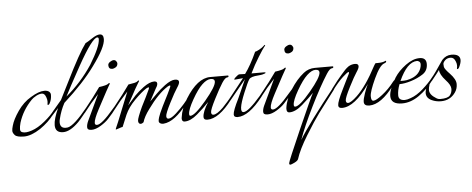

<svg xmlns="http://www.w3.org/2000/svg" viewBox="-58 -762 3080 1254"><g transform="rotate(-5 1482.5 -135.0)"><path d="M290 -147Q292 -145 292 -139.5Q292 -134 282 -119Q248 -72 190 -32Q129 8 82 8Q35 8 21.5 -7Q8 -22 8 -35Q8 -48 14 -68Q25 -109 62 -162.5Q99 -216 149 -245Q202 -278 239 -278Q259 -278 269.5 -269.5Q280 -261 280 -248Q280 -218 267 -194Q262 -183 254 -184Q251 -185 252.5 -191Q254 -197 254 -208.5Q254 -220 248 -236Q239 -261 221.5 -261Q204 -261 183 -249.5Q162 -238 152 -227Q91 -164 66 -84Q59 -58 59 -41.5Q59 -25 73 -21Q94 -13 135 -26.5Q176 -40 221.5 -77.5Q267 -115 290 -147Z M631 -613Q656 -613 656 -581Q656 -528 569 -410Q495 -307 363 -188Q337 -140 324 -85Q321 -74 321 -64Q321 -25 358 -25Q364 -25 371 -26Q413 -34 505 -148Q507 -146 507 -139.5Q507 -133 481 -100.5Q455 -68 442 -55Q385 2 339 2Q287 2 287 -48Q287 -88 319 -158L277 -112Q270 -102 270 -114Q270 -122 277.5 -131.5Q285 -141 308 -168Q331 -195 342 -208Q356 -234 399 -321Q490 -505 535 -565Q546 -569 578.5 -591Q611 -613 631 -613ZM552 -420Q623 -536 623 -583Q623 -595 614 -595Q581 -595 484 -421Q402 -273 380 -228Q479 -310 552 -420Z M497 -16Q497 -34 507 -56Q514 -72 587 -226Q534 -169 491 -112Q484 -102 484 -114Q484 -122 489 -128Q560 -216 598 -271Q648 -278 658 -287Q668 -296 669 -288Q669 -284 664.5 -278.5Q660 -273 583 -128Q549 -64 549 -40Q549 -26 563 -26Q594 -26 675 -122L697 -147Q709 -135 638 -59Q619 -38 585.5 -17.5Q552 3 524.5 3Q497 3 497 -16ZM694 -382Q670 -382 670 -408Q670 -420 683.5 -429Q697 -438 707.5 -438Q718 -438 724 -429.5Q730 -421 730 -416Q730 -398 717 -390Q704 -382 694 -382Z M1121 -259Q1121 -246 1104 -221Q1087 -196 1052.5 -128.5Q1018 -61 1018 -43.5Q1018 -26 1032 -26Q1050 -26 1082.5 -55.5Q1115 -85 1139 -113Q1163 -141 1166 -147Q1168 -144 1168 -138Q1168 -132 1155 -115Q1071 -2 996 4Q984 5 975 -0.5Q966 -6 966 -15.5Q966 -25 971 -40.5Q976 -56 981 -67Q1002 -114 1020.5 -149Q1039 -184 1059 -228Q1069 -249 1045 -236Q981 -196 912 -100Q877 -53 867 -17Q853 -5 842.5 -9Q832 -13 832 -29.5Q832 -46 865 -118Q899 -184 919 -228Q929 -249 905 -236Q872 -215 826.5 -169Q781 -123 760 -75Q751 -54 728 2Q722 2 704.5 8.5Q687 15 684 15Q680 15 684.5 5.5Q689 -4 701.5 -34Q714 -64 732 -110Q767 -198 779 -226Q726 -169 683 -112Q676 -102 676 -114Q676 -122 681 -128Q752 -216 790 -271Q840 -278 848 -285Q856 -292 858 -292Q860 -292 860.5 -288Q861 -284 854.5 -276.5Q848 -269 776 -135Q782 -142 829 -195Q852 -219 888 -246Q929 -276 959 -276Q978 -276 978 -261Q978 -248 967 -232L922 -148L969 -195Q992 -219 1028 -246Q1069 -276 1095 -276Q1121 -276 1121 -259Z M1461 -148Q1463 -146 1463 -140Q1463 -134 1449 -115Q1360 3 1284 3Q1260 3 1260 -16Q1260 -51 1299 -112Q1264 -75 1219 -36.5Q1174 2 1135 2Q1117 2 1117 -20Q1117 -25 1118 -27Q1125 -84 1164 -147Q1242 -273 1326 -273H1441Q1446 -273 1446 -269Q1446 -261 1437 -261Q1423 -261 1402 -228.5Q1381 -196 1346.5 -128.5Q1312 -61 1312 -43.5Q1312 -26 1326 -26Q1349 -26 1390 -66Q1412 -89 1423 -102Q1434 -115 1437.5 -119Q1441 -123 1461 -148ZM1354 -241Q1354 -260 1328.5 -260Q1303 -260 1272 -231Q1241 -202 1204.5 -137.5Q1168 -73 1168 -44Q1168 -32 1176 -32Q1205 -32 1279.5 -120.5Q1354 -209 1354 -241Z M1524 -274 1555 -273Q1594 -326 1633 -412Q1642 -413 1661 -423.5Q1680 -434 1688.5 -442.5Q1697 -451 1699.5 -451Q1702 -451 1702 -448.5Q1702 -446 1694 -437Q1686 -428 1654.5 -377.5Q1623 -327 1597 -273H1678Q1688 -273 1689 -270Q1690 -267 1682.5 -264.5Q1675 -262 1668.5 -260Q1662 -258 1640 -256Q1591 -253 1579.5 -236.5Q1568 -220 1540 -152Q1488 -26 1524 -26Q1555 -26 1638 -122L1657 -146Q1659 -143 1659 -136.5Q1659 -130 1648 -115Q1556 3 1482 3Q1458 3 1458 -16Q1458 -40 1497 -118L1551 -239Q1449 -115 1447 -112Q1440 -102 1440 -114Q1440 -122 1445 -128Q1513 -213 1539 -247Q1530 -247 1485 -242Q1475 -242 1492.5 -258Q1510 -274 1517 -274Z M1651 -16Q1651 -34 1661 -56Q1668 -72 1741 -226Q1688 -169 1645 -112Q1638 -102 1638 -114Q1638 -122 1643 -128Q1714 -216 1752 -271Q1802 -278 1812 -287Q1822 -296 1823 -288Q1823 -284 1818.5 -278.5Q1814 -273 1737 -128Q1703 -64 1703 -40Q1703 -26 1717 -26Q1748 -26 1829 -122L1851 -147Q1863 -135 1792 -59Q1773 -38 1739.5 -17.5Q1706 3 1678.5 3Q1651 3 1651 -16ZM1848 -382Q1824 -382 1824 -408Q1824 -420 1837.5 -429Q1851 -438 1861.5 -438Q1872 -438 1878 -429.5Q1884 -421 1884 -416Q1884 -398 1871 -390Q1858 -382 1848 -382Z M2130 -147Q2132 -144 2132 -138Q2132 -132 2122 -118Q2048 -21 2014 25Q1980 71 1925 160.5Q1870 250 1851 311Q1847 322 1825.5 332.5Q1804 343 1797.5 343Q1791 343 1791 332.5Q1791 322 1882.5 114.5Q1974 -93 1986 -112Q1956 -81 1909 -39.5Q1862 2 1822 2Q1804 2 1804 -20V-27Q1811 -84 1851 -147Q1891 -210 1938 -247Q1970 -273 2013 -273H2128Q2133 -273 2133 -269Q2133 -261 2124 -261Q2109 -261 2088 -228Q2038 -150 1976 -24.5Q1914 101 1883 188Q1945 85 2130 -147ZM2040 -241Q2040 -260 2015 -260Q1990 -260 1959 -231Q1928 -202 1891 -137.5Q1854 -73 1854 -44Q1854 -32 1863 -32Q1892 -32 1966 -120.5Q2040 -209 2040 -241Z M2467 -263Q2437 -254 2398.5 -170.5Q2360 -87 2360 -56.5Q2360 -26 2375 -26Q2393 -26 2434 -58Q2478 -92 2513 -138Q2521 -147 2522 -148Q2525 -142 2524 -135.5Q2523 -129 2511 -115Q2423 3 2346 3Q2311 3 2311 -24Q2311 -42 2324 -79.5Q2337 -117 2348 -138Q2250 3 2167 3Q2143 3 2143 -16Q2143 -40 2182 -118Q2191 -136 2206 -167Q2221 -198 2226.5 -208Q2232 -218 2232 -222.5Q2232 -227 2229 -227Q2222 -227 2190 -198Q2158 -169 2116 -112Q2109 -102 2109 -114Q2109 -122 2114 -128Q2155 -183 2180.5 -211.5Q2206 -240 2208.5 -243Q2211 -246 2219.5 -253.5Q2228 -261 2233 -264Q2253 -276 2275.5 -276Q2298 -276 2298 -259Q2298 -246 2281 -221Q2264 -196 2229.5 -128.5Q2195 -61 2195 -43.5Q2195 -26 2209 -26Q2228 -26 2269 -65Q2332 -125 2399 -253Q2408 -269 2411 -269H2425Q2457 -269 2475 -278Q2476 -279 2478 -279Q2480 -279 2480 -275Q2480 -267 2467 -263Z M2554 -119Q2539 -80 2539 -46.5Q2539 -13 2580 -13Q2595 -13 2619 -22Q2658 -35 2700 -72Q2742 -109 2769 -144Q2772 -141 2772 -136Q2772 -131 2765 -121Q2728 -70 2673 -31Q2618 8 2561 8Q2487 8 2487 -46Q2487 -89 2533 -165Q2559 -206 2607 -241.5Q2655 -277 2699 -277Q2743 -277 2743 -235Q2743 -191 2708.5 -168.5Q2674 -146 2630.5 -132.5Q2587 -119 2554 -119ZM2562 -139Q2568 -139 2584.5 -139Q2601 -139 2624 -146Q2681 -163 2698 -210Q2703 -224 2703 -236.5Q2703 -249 2695 -254.5Q2687 -260 2681 -260Q2616 -259 2562 -139Z M2939 -184Q2935 -184 2937 -191Q2939 -198 2939 -209.5Q2939 -221 2933 -235Q2923 -262 2900.5 -262Q2878 -262 2864.5 -248.5Q2851 -235 2851 -224Q2851 -213 2852.5 -205.5Q2854 -198 2864 -185Q2874 -172 2888 -158Q2926 -118 2926 -87.5Q2926 -57 2910 -34Q2876 16 2814 16Q2782 16 2754 3Q2719 -13 2719 -46Q2719 -57 2725 -74.5Q2731 -92 2742 -101Q2748 -104 2749 -99Q2742 -78 2742 -64Q2742 -33 2785 -7Q2797 1 2811 1Q2860 1 2874.5 -16.5Q2889 -34 2889 -59Q2889 -84 2857 -118Q2819 -160 2819 -189Q2807 -172 2769 -125Q2761 -114 2760 -123Q2759 -132 2768 -143Q2785 -161 2846 -252Q2872 -281 2908 -281Q2964 -281 2965 -242Q2965 -222 2951 -194Q2946 -184 2939 -184Z"/></g></svg>

Font: Italianno
Style: Regular
Weight: 400
Designer: Robert E. Leuschke
Foundry: Robert E. Leuschke
Version: Version 1.003